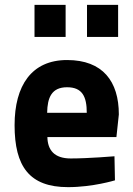

<svg xmlns="http://www.w3.org/2000/svg" viewBox="-20 -758 547 790"><path d="M271 -106C203 -106 176 -141 175 -194H459L469 -287C469 -423 403 -511 256 -511C110 -511 40 -406 40 -243C40 -73 101 12 260 12C362 12 453 -16 453 -16L451 -115C451 -115 343 -106 271 -106ZM174 -294C175 -356 192 -399 256 -399C319 -399 337 -360 337 -294ZM122 -606H250V-738H122ZM338 -606H466V-738H338Z"/></svg>

Font: TitilliumMaps29L
Style: 999 wt
Weight: 900
Designer: Campivisivi
Foundry: Accademia di Belle Arti di Urbino and students of MA course of Visual design